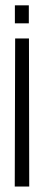

<svg xmlns="http://www.w3.org/2000/svg" viewBox="-20 -618 159 716"><path d="M36.5 -474.5 35 77.5H89L88 -474.5ZM35.5 -531H87.5V-598H35.5Z"/></svg>

Font: Anybody ExtraCondensed Light
Style: Regular
Weight: 300
Width: 2
Version: Version 1.113;gftools[0.9.25]